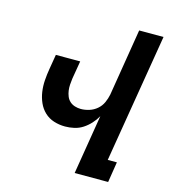

<svg xmlns="http://www.w3.org/2000/svg" viewBox="-109 -825 819 914"><g transform="rotate(15 300.0 -367.5)"><path d="M343 0 391 -293Q380 -273 363.5 -255Q347 -237 327.5 -224.5Q308 -212 285.5 -207Q263 -202 241 -202Q212 -202 185.5 -210.5Q159 -219 139.5 -237.5Q120 -256 109 -281Q98 -306 94 -333.5Q90 -361 92 -390Q94 -419 99 -448L111 -520H231L216 -431Q214 -416 213 -401Q212 -386 214 -371.5Q216 -357 221.5 -343.5Q227 -330 237.5 -320.5Q248 -311 262.5 -306.5Q277 -302 292 -302Q312 -302 333 -308.5Q354 -315 371 -329.5Q388 -344 397 -364Q406 -384 410 -404L464 -735H584L479 -101H524L508 0Z"/></g></svg>

Font: Iosevka Extended
Style: Bold Italic
Weight: 700
Width: 7
Italic angle: -9°
Monospace: yes
Designer: Belleve Invis
Foundry: Belleve Invis
Version: Version 32.5.0; ttfautohint (v1.8.4)